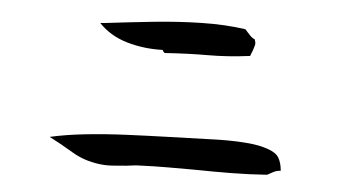

<svg xmlns="http://www.w3.org/2000/svg" viewBox="-40 -641 1080 593"><g transform="rotate(5 500.0 -345.0)"><path d="M846 -143Q833 -142 823.5 -137Q814 -132 805 -127Q749 -123 693.5 -122.5Q638 -122 582 -123Q540 -123 497 -123Q454 -123 410 -121Q400 -121 390 -119.5Q380 -118 370 -117Q348 -115 326.5 -113.5Q305 -112 284 -115Q238 -121 200.5 -143.5Q163 -166 126 -185Q174 -196 234 -202.5Q294 -209 360.5 -212Q427 -215 493.5 -217Q560 -219 621 -221Q642 -222 673.5 -222Q705 -222 739 -219Q773 -216 799 -207Q826 -198 835 -182.5Q844 -167 846 -143ZM730 -541Q735 -530 733 -522.5Q731 -515 728 -506Q726 -502 724.5 -497.5Q723 -493 721 -488Q652 -479 591 -479Q530 -479 457 -474Q456 -475 454 -477Q450 -480 451 -483Q392 -481 339 -496.5Q286 -512 251 -549Q255 -549 263 -550Q337 -559 413.5 -567Q490 -575 563 -576.5Q636 -578 699 -569Q705 -562 714.5 -552Q724 -542 730 -541Z"/></g></svg>

Font: Yuji Boku
Style: Regular
Weight: 400
Designer: Kataoka Yuji
Foundry: Kinuta Font Factory
Version: Version 3.002